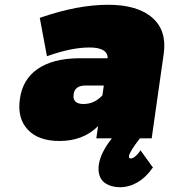

<svg xmlns="http://www.w3.org/2000/svg" viewBox="-20 -577 706 801"><path d="M63 -164.1Q74.2 -246.1 137 -289.3Q199.7 -332.5 306.2 -334H429.2Q429.2 -378.9 353 -378.9Q279.3 -378.9 181.2 -344.2L175.8 -342.8L146 -502L149.9 -503.9Q304.2 -557.1 431.2 -557.1Q553.2 -557.1 615 -503.4Q676.8 -449.7 663.1 -353L612.8 0H564Q521 54.7 518.1 74.2Q516.6 84 524.9 84Q541.5 84 562 56.2L565.9 49.8L618.2 122.1L615.2 125Q588.4 163.6 553.5 183.8Q518.6 204.1 480 204.1Q462.4 204.1 446.5 199.7Q430.7 195.3 416.5 185.3Q402.3 175.3 395.5 156Q388.7 136.7 392.1 110.8Q399.4 60.1 446.8 0H381.8L389.2 -50.8Q327.1 11.2 228 11.2Q139.6 11.2 95.5 -36.6Q51.3 -84.5 63 -164.1ZM287.1 -183.1Q284.2 -163.6 294.7 -153.3Q305.2 -143.1 328.1 -143.1Q374 -143.1 407.2 -179.2L413.1 -220.2H336.9Q291.5 -220.2 287.1 -183.1Z"/></svg>

Font: Trueno UltraBlack
Style: Italic
Weight: 950
Designer: Julieta Ulanovsky
Foundry: Julieta Ulanovsky
Version: Version 3.001b | FøM Fix